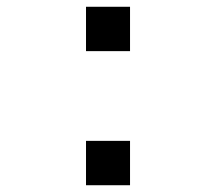

<svg xmlns="http://www.w3.org/2000/svg" viewBox="-20 -547 640 567"><path d="M364 -131V0H234V-131ZM364 -527V-396H234V-527Z"/></svg>

Font: iA Writer Duo S
Style: Regular
Weight: 400
Designer: Mike Abbink, Paul van der Laan, Pieter van Rosmalen, Oliver Reichenstein
Foundry: Bold Monday and Information Architects Inc.
Version: Version 2.000